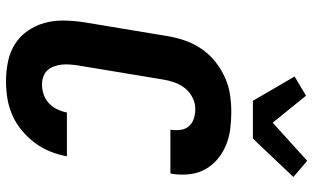

<svg xmlns="http://www.w3.org/2000/svg" viewBox="-222 -814 1044 640"><g transform="rotate(90 300.0 -494.0)"><path d="M251 8Q218 8 186 1.5Q154 -5 127.5 -21.5Q101 -38 83 -64Q65 -90 56.5 -120.5Q48 -151 48.5 -184Q49 -217 54 -251L101 -534Q106 -563 116 -591Q126 -619 143.5 -644.5Q161 -670 185.5 -689.5Q210 -709 237.5 -721.5Q265 -734 294.5 -738.5Q324 -743 353 -743Q382 -743 410 -739.5Q438 -736 463.5 -725.5Q489 -715 509.5 -698Q530 -681 543.5 -657.5Q557 -634 560.5 -606Q564 -578 560 -549L558 -540H412L413 -544Q415 -560 412.5 -576Q410 -592 399.5 -603Q389 -614 374 -618.5Q359 -623 343 -623Q324 -623 305 -613.5Q286 -604 273.5 -588Q261 -572 254.5 -553Q248 -534 245 -515L198 -231Q196 -218 195 -204Q194 -190 195.5 -177Q197 -164 201.5 -151.5Q206 -139 214.5 -130Q223 -121 235.5 -116.5Q248 -112 261 -112Q278 -112 294.5 -117.5Q311 -123 324 -135Q337 -147 344.5 -163Q352 -179 355 -195H501Q496 -167 485 -139.5Q474 -112 456 -88Q438 -64 414.5 -44.5Q391 -25 363.5 -13Q336 -1 307.5 3.5Q279 8 251 8ZM316 -815 235 -954 299 -992 389 -881 516 -996 570 -950 442 -815Z"/></g></svg>

Font: Iosevka Aile Heavy Oblique
Style: Regular
Weight: 900
Italic angle: -9°
Designer: Belleve Invis
Foundry: Belleve Invis
Version: Version 31.1.0; ttfautohint (v1.8.4)